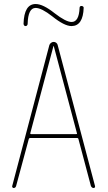

<svg xmlns="http://www.w3.org/2000/svg" viewBox="-20 -940 540 960"><path d="M108.4 -809.6Q98.6 -809.6 97.7 -821.3Q100.6 -919.9 158.2 -919.9Q195.3 -919.9 252.9 -874Q309.6 -830.1 337.9 -830.1Q375 -830.1 377.9 -900.4Q377.9 -910.2 387.7 -910.2Q391.6 -910.2 395 -907.7Q398.4 -905.3 398.4 -901.4Q395.5 -810.5 337.9 -809.6Q301.8 -809.6 241.2 -858.4Q187.5 -900.4 158.2 -900.4Q120.1 -900.4 118.2 -820.3Q118.2 -816.4 115.2 -813Q112.3 -809.6 108.4 -809.6ZM131.8 -275.4Q129.9 -270.5 134.8 -269.5H361.3Q367.2 -269.5 364.3 -275.4L249 -709Q249 -710 248 -710Q247.1 -710 247.1 -709ZM47.9 0Q44.9 0 42.5 -2.9Q40 -5.9 41 -9.8L226.6 -713.9Q228.5 -720.7 234.9 -725.6Q241.2 -730.5 248.5 -730.5Q255.9 -730.5 261.7 -725.6Q267.6 -720.7 268.6 -713.9L455.1 -9.8Q456.1 -5.9 454.1 -2.9Q452.1 0 448.2 0Q439.5 0 434.6 -9.8L372.1 -245.1Q371.1 -250 366.2 -250H129.9Q126 -250 124 -245.1L60.5 -9.8Q57.6 0 47.9 0Z"/></svg>

Font: Rounded-X Mgen+ 1m thin
Style: Regular
Weight: 100
Designer: [Source Han Sans]
Ryoko NISHIZUKA  (kana & ideographs); Paul D. Hunt (Latin, Greek & Cyrillic); Wenlong ZHANG  (bopomofo
Version: Version 1.059.20150602